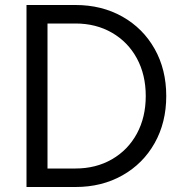

<svg xmlns="http://www.w3.org/2000/svg" viewBox="-20 -745 762 768"><path d="M563 -361Q563 -446 527.5 -511.5Q492 -577 428 -614Q364 -651 282 -651H170V-71H282Q364 -71 428 -108Q492 -145 527.5 -210.5Q563 -276 563 -361ZM645 -361Q645 -255 598.5 -172.5Q552 -90 469.5 -43.5Q387 3 282 3H86V-725H282Q387 -725 469.5 -678.5Q552 -632 598.5 -549.5Q645 -467 645 -361Z"/></svg>

Font: SUITE Medium
Style: Regular
Weight: 500
Designer: Sun
Foundry: Sun
Version: Version 2.040